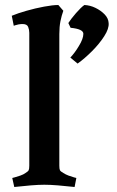

<svg xmlns="http://www.w3.org/2000/svg" viewBox="-20 -738 469 767"><path d="M217 -602V-76Q217 -63 219.5 -58Q222 -53 233 -47Q242 -41 254 -36.5Q266 -32 275.5 -29.5Q285 -27 285 -27L278 9Q242 5 211 2.5Q180 0 157 0Q135 0 103.5 2.5Q72 5 37 9L29 -27Q29 -27 38.5 -29.5Q48 -32 61 -36.5Q74 -41 82 -47Q92 -53 94.5 -58Q97 -63 97 -76V-607Q97 -619 92.5 -630.5Q88 -642 70 -642Q62 -642 54 -640.5Q46 -639 40.5 -637Q35 -635 35 -635L27 -675Q51 -685 86 -695Q121 -705 156 -711.5Q191 -718 213 -718L233 -695Q226 -676 221.5 -653.5Q217 -631 217 -602ZM317 -718Q340 -717 361.5 -706.5Q383 -696 398 -680.5Q413 -665 414 -646Q416 -624 396.5 -593.5Q377 -563 347.5 -533.5Q318 -504 290 -484L261 -508Q279 -527 295 -554Q313 -583 313 -603Q313 -622 262 -627L253 -646Q264 -663 283.5 -685.5Q303 -708 317 -718Z"/></svg>

Font: Buenard
Style: Regular
Weight: 400
Version: Version 2.000